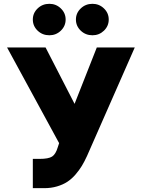

<svg xmlns="http://www.w3.org/2000/svg" viewBox="-20 -976 743 1006"><path d="M152 9.9V-143.5H187.5Q234 -143.5 253 -155.7Q272 -168 282.7 -204.5L289.8 -225.9L17 -727.3H218.8L370.7 -431.8L487.2 -727.3H686.1L436.1 -159.1Q422.6 -129.6 408.9 -106.9Q395.2 -84.2 375.4 -61.3Q355.5 -38.4 332.7 -23.4Q310 -8.5 278.9 0.7Q247.9 9.9 211.6 9.9ZM238.6 -791.2Q202.4 -791.2 177.2 -815.3Q152 -839.5 152 -873.6Q152 -907.7 177.2 -931.8Q202.4 -956 238.6 -956Q273.8 -956 298.8 -931.8Q323.9 -907.7 323.9 -873.6Q323.9 -839.5 298.8 -815.3Q273.8 -791.2 238.6 -791.2ZM464.5 -791.2Q428.3 -791.2 403.1 -815.3Q377.8 -839.5 377.8 -873.6Q377.8 -907.7 403.1 -931.8Q428.3 -956 464.5 -956Q499.6 -956 524.7 -931.8Q549.7 -907.7 549.7 -873.6Q549.7 -839.5 524.7 -815.3Q499.6 -791.2 464.5 -791.2Z"/></svg>

Font: Karasuma Gothic
Style: Black
Weight: 900
Designer: Rasmus Andersson / Ryoko Nishizuka
Foundry: Genbu
Version: Version 1.00